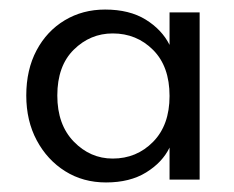

<svg xmlns="http://www.w3.org/2000/svg" viewBox="-20 -729 490 402"><path d="M35 -529Q35 -583 56.5 -623.5Q78 -664 115.5 -686.5Q153 -709 200 -709Q251 -709 285 -688Q319 -667 335 -635V-703H398V-353H335V-420Q320 -389 286 -368Q252 -347 202 -347Q154 -347 116.5 -370.5Q79 -394 57 -435Q35 -476 35 -529ZM100 -529Q100 -468 134.5 -432.5Q169 -397 216 -397Q266 -397 300.5 -432Q335 -467 335 -528Q335 -590 300.5 -624.5Q266 -659 216 -659Q169 -659 134.5 -625Q100 -591 100 -529Z"/></svg>

Font: Albert Sans
Style: Regular
Weight: 400
Designer: Andreas Rasmussen
Foundry: a.Foundry
Version: Version 1.025